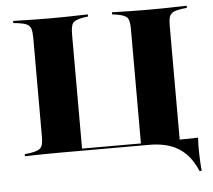

<svg xmlns="http://www.w3.org/2000/svg" viewBox="-51 -626 895 807"><g transform="rotate(-5 397.0 -222.5)"><path d="M111.3 -201.6V-492.7Q111.3 -518.5 106.9 -531.5Q102.4 -544.4 90.3 -550.4Q78.2 -556.5 54.8 -559.7L33.1 -562.1V-571Q49.2 -571 71.8 -570.2Q94.4 -569.4 122.6 -569Q150.8 -568.5 181.5 -568.5H192.7H204.8Q235.5 -568.5 262.1 -569Q288.7 -569.4 310.9 -570.2Q333.1 -571 348.4 -571V-562.1L329.8 -559.7Q296 -554 285.5 -542.7Q275 -531.5 275 -492.7V-201.6ZM523.4 -201.6V-492.7Q523.4 -531.5 512.9 -542.7Q502.4 -554 468.5 -559.7L450 -562.1V-571Q465.3 -571 487.5 -570.2Q509.7 -569.4 536.7 -569Q563.7 -568.5 593.5 -568.5H605.6H616.9Q648.4 -568.5 676.2 -569Q704 -569.4 726.6 -570.2Q749.2 -571 765.3 -571V-562.1L743.5 -559.7Q720.2 -556.5 708.1 -550.4Q696 -544.4 691.5 -531.5Q687.1 -518.5 687.1 -492.7V-201.6ZM181.5 -2.4Q150.8 -2.4 122.6 -2Q94.4 -1.6 71.8 -1.2Q49.2 -0.8 33.1 0V-8.9L54.8 -11.3Q78.2 -15.3 90.3 -21Q102.4 -26.6 106.9 -39.5Q111.3 -52.4 111.3 -78.2V-201.6H275V-9.7L271.8 -11.3H526.6L523.4 -9.7V-201.6H687.1V-2.4H192.7ZM509.7 -2.4 518.5 -11.3H549.2Q625.8 -12.1 676.6 -12.9Q727.4 -13.7 764.5 -14.5Q762.9 18.5 763.7 54Q764.5 89.5 767.7 125.8H758.9Q739.5 79.8 711.3 51.6Q683.1 23.4 644 10.1Q604.8 -3.2 551.6 -2.4Z"/></g></svg>

Font: Playfair 144pt SemiExpanded Black
Style: Regular
Weight: 900
Width: 6
Designer: Claus Eggers Sørensen
Foundry: Claus Eggers Sørensen
Version: Version 2.203